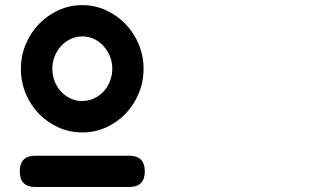

<svg xmlns="http://www.w3.org/2000/svg" viewBox="-20 -708 1244 749"><path d="M300.8 -688Q349.6 -688 393.1 -668.2Q436.5 -648.4 469.2 -614.7Q502 -581.1 521 -535.9Q540 -490.7 540 -439.9Q540 -388.7 521.2 -343.5Q502.4 -298.3 469.7 -264.4Q437 -230.5 393.6 -210.9Q350.1 -191.4 300.8 -191.4Q251.5 -191.4 208 -210.9Q164.6 -230.5 131.8 -264.2Q99.1 -297.9 80.3 -343Q61.5 -388.2 61.5 -439.9Q61.5 -490.7 80.6 -535.9Q99.6 -581.1 132.3 -614.7Q165 -648.4 208.5 -668.2Q252 -688 300.8 -688ZM382.8 -529.8Q348.1 -565.9 300.8 -565.9Q276.9 -565.9 255.6 -555.9Q234.4 -545.9 218.5 -528.8Q202.6 -511.7 193.4 -488.8Q184.1 -465.8 184.1 -439.9Q184.1 -414.1 192.9 -391.4Q201.7 -368.7 217.5 -351.3Q233.4 -334 254.6 -324Q275.9 -314 300.8 -314Q325.2 -314 346.7 -324Q368.2 -334 384 -351.1Q399.9 -368.2 408.9 -391.1Q418 -414.1 418 -439.9Q418 -491.2 382.3 -529.8ZM118.2 21.5Q57.1 21.5 57.1 -39.6Q57.1 -100.6 118.2 -100.6H483.9Q544.9 -100.6 544.9 -39.6Q544.9 21.5 483.9 21.5Z"/></svg>

Font: Erica Type
Style: Bold Italic
Weight: 700
Monospace: yes
Designer: Peter Wiegel
Foundry: Peter Wiegel
Version: Version 1.000 2010 initial release